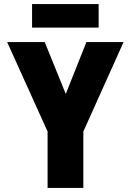

<svg xmlns="http://www.w3.org/2000/svg" viewBox="-20 -920 640 940"><path d="M213 0V-276L15 -714H199L302 -460L403 -714H585L388 -276V0ZM137 -785V-900H463V-785Z"/></svg>

Font: Noto Sans Mono Black
Style: Regular
Weight: 900
Designer: Monotype Design Team
Foundry: Monotype Imaging Inc.
Version: Version 2.014